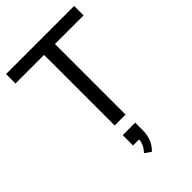

<svg xmlns="http://www.w3.org/2000/svg" viewBox="-285 -810 1196 1196"><g transform="rotate(-45 313.0 -212.5)"><path d="M265 0V-622H13V-705H613V-622H361V0ZM313 280 272 251Q295 227 303.5 204Q312 181 312 157L334 169H258V78H368V144Q368 184 355 218Q342 252 313 280Z"/></g></svg>

Font: Nunito Sans 10pt Medium
Style: Regular
Weight: 500
Designer: Vernon Adams
Foundry: Vernon Adams
Version: Version 3.101;gftools[0.9.27]